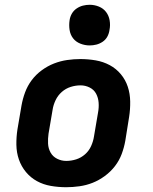

<svg xmlns="http://www.w3.org/2000/svg" viewBox="-20 -775 640 803"><path d="M257 8Q224 8 192.5 2.5Q161 -3 134.5 -17.5Q108 -32 88.5 -55.5Q69 -79 59 -108Q49 -137 48.5 -169.5Q48 -202 53 -234L70 -334Q75 -362 85 -389Q95 -416 112.5 -439.5Q130 -463 154.5 -481Q179 -499 206 -509.5Q233 -520 261 -524Q289 -528 316 -528Q349 -528 380.5 -522.5Q412 -517 439 -502.5Q466 -488 485.5 -464.5Q505 -441 514.5 -412Q524 -383 524.5 -350.5Q525 -318 520 -286L504 -186Q499 -158 489 -131Q479 -104 461 -80.5Q443 -57 418.5 -39Q394 -21 367.5 -10.5Q341 0 312.5 4Q284 8 257 8ZM257 -102Q278 -102 298.5 -108.5Q319 -115 335.5 -129.5Q352 -144 361 -164Q370 -184 373 -204L390 -304Q394 -325 392.5 -345.5Q391 -366 382 -383Q373 -400 355 -409Q337 -418 317 -418Q296 -418 275.5 -411.5Q255 -405 238.5 -390.5Q222 -376 212.5 -356Q203 -336 200 -316L183 -216Q180 -195 181 -174.5Q182 -154 191.5 -137Q201 -120 219 -111Q237 -102 257 -102ZM355 -585Q335 -585 316 -592.5Q297 -600 285.5 -615Q274 -630 271 -650Q268 -670 271 -690Q273 -705 280.5 -718Q288 -731 300.5 -739.5Q313 -748 327 -751.5Q341 -755 355 -755Q375 -755 393.5 -747.5Q412 -740 423.5 -725Q435 -710 438.5 -690Q442 -670 438 -650Q436 -635 429 -622Q422 -609 409.5 -600.5Q397 -592 383 -588.5Q369 -585 355 -585Z"/></svg>

Font: Iosevka XBd Ex Obl
Style: Regular
Weight: 800
Width: 7
Italic angle: -9°
Monospace: yes
Designer: Belleve Invis
Foundry: Belleve Invis
Version: Version 32.5.0; ttfautohint (v1.8.4)